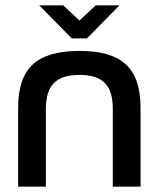

<svg xmlns="http://www.w3.org/2000/svg" viewBox="-20 -700 572 720"><path d="M48 -295V0H152V-291C152 -380 190 -419 278 -419C366 -419 403 -380 403 -291V0H507V-295C507 -444 438 -509 278 -509C117 -509 48 -444 48 -295ZM127 -680 249 -556H306L428 -680H339L278 -623L217 -680Z"/></svg>

Font: LT Wave Text Medium
Style: Regular
Weight: 500
Designer: Daniel Lyons
Version: Version 2.5 (Glyphs App)